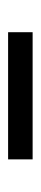

<svg xmlns="http://www.w3.org/2000/svg" viewBox="162 -502 99 462"><g transform="rotate(-90 211.0 -271.5)"><path d="M58 -242V-301H364V-242Z"/></g></svg>

Font: Sarpanch
Style: Bold
Weight: 700
Designer: Manushi Parikh (Devanagari and Latin), Jyotish Sonowal (Devanagari)
Foundry: Indian Type Foundry
Version: Version 2.004;PS 1.0;hotconv 1.0.78;makeotf.lib2.5.61930; tt